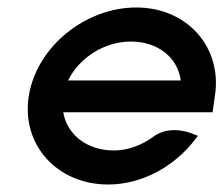

<svg xmlns="http://www.w3.org/2000/svg" viewBox="-20 -482 597 513"><path d="M57 -226C36 -95 133 11 269 11C359 11 446 -37 501 -109L509 -119L499 -123C498 -123 438 -152 390 -117C359 -94 322 -80 284 -80C213 -80 159 -122 149 -182H548L554 -224C575 -356 480 -462 344 -462C208 -462 78 -357 57 -226ZM162 -267C191 -327 258 -371 330 -371C402 -371 455 -328 463 -267Z"/></svg>

Font: Charger Sport
Style: BdObl
Weight: 700
Designer: Jasper
Foundry: Cannot Into Space Fonts
Version: Version 1.1